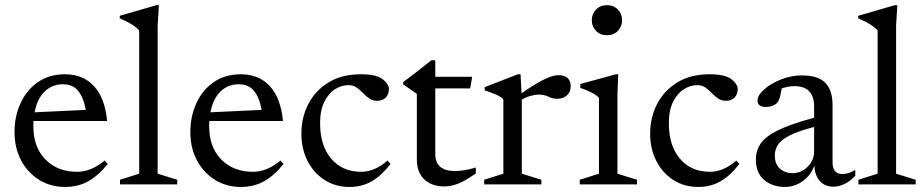

<svg xmlns="http://www.w3.org/2000/svg" viewBox="-20 -730 3659 760"><path d="M237 -436Q310 -436 353 -388Q396 -340 404 -251H112.5Q112 -241 112 -230.5Q112 -147.5 159.8 -98.8Q207.5 -50 285.5 -50Q341 -50 394 -94.5L406.5 -81Q369 -34.5 328.8 -12.2Q288.5 10 238 10Q180 10 134.8 -18.2Q89.5 -46.5 63.5 -95.5Q37.5 -144.5 37.5 -207Q37.5 -270 61.5 -322Q85.5 -374 130.2 -405Q175 -436 237 -436ZM229.5 -396.5Q186.5 -396.5 156.8 -367.8Q127 -339 117 -285.5L319.5 -295Q312 -340.5 290.8 -368.5Q269.5 -396.5 229.5 -396.5Z M604 -42.5 681.5 -18.5V0H455V-18.5L531 -42.5V-609Q521.5 -620.5 502.5 -632.8Q483.5 -645 454 -657.5V-667.5L599 -709.5H609L604 -629.5Z M933 -436Q1006 -436 1049 -388Q1092 -340 1100 -251H808.5Q808 -241 808 -230.5Q808 -147.5 855.8 -98.8Q903.5 -50 981.5 -50Q1037 -50 1090 -94.5L1102.5 -81Q1065 -34.5 1024.8 -12.2Q984.5 10 934 10Q876 10 830.8 -18.2Q785.5 -46.5 759.5 -95.5Q733.5 -144.5 733.5 -207Q733.5 -270 757.5 -322Q781.5 -374 826.2 -405Q871 -436 933 -436ZM925.5 -396.5Q882.5 -396.5 852.8 -367.8Q823 -339 813 -285.5L1015.5 -295Q1008 -340.5 986.8 -368.5Q965.5 -396.5 925.5 -396.5Z M1408.5 -436Q1470 -436 1494.8 -416.5Q1519.5 -397 1519.5 -377.5Q1519.5 -356 1506.8 -343.5Q1494 -331 1473.5 -331Q1455 -331 1441.8 -340.2Q1428.5 -349.5 1416.5 -362Q1404.5 -374.5 1391.2 -383.8Q1378 -393 1359.5 -393Q1332 -393 1306.2 -376.8Q1280.5 -360.5 1263.8 -327Q1247 -293.5 1247 -242.5Q1247 -153.5 1291 -101.8Q1335 -50 1409.5 -50Q1463.5 -50 1514 -94.5L1526 -81Q1490 -34.5 1451.2 -12.2Q1412.5 10 1363.5 10Q1307.5 10 1264.5 -17.8Q1221.5 -45.5 1197.2 -93.2Q1173 -141 1173 -201Q1173 -264.5 1200.2 -317.8Q1227.5 -371 1280 -403.5Q1332.5 -436 1408.5 -436Z M1703 -120Q1703 -53 1781 -53Q1816.5 -53 1863.5 -67V-43.5Q1820 -13 1792 -2.5Q1764 8 1739 8Q1689 8 1659.5 -19.8Q1630 -47.5 1630 -100.5V-358.5L1576 -396V-405Q1603.5 -425.5 1630.5 -446.5Q1657.5 -467.5 1687.5 -491.5H1703V-426H1849L1841 -380H1703Z M2190.5 -432.5Q2216 -432.5 2227.5 -420.5Q2239 -408.5 2239 -389Q2239 -366.5 2224.5 -352.8Q2210 -339 2184.5 -339Q2168 -339 2151.2 -347.2Q2134.5 -355.5 2112.5 -355.5Q2098 -355.5 2079.2 -350.2Q2060.5 -345 2045.5 -335.5V-42.5L2123 -18.5V0H1896.5V-18.5L1972.5 -42.5V-337Q1963 -347 1944.8 -355Q1926.5 -363 1898.5 -372.5V-385L2030 -436H2040.5L2044.5 -360.5Q2145.5 -432.5 2190.5 -432.5Z M2382.5 -590.5Q2356 -590.5 2339.2 -607.8Q2322.5 -625 2322.5 -650Q2322.5 -675 2339.2 -692.2Q2356 -709.5 2382.5 -709.5Q2409 -709.5 2425.8 -692.2Q2442.5 -675 2442.5 -650Q2442.5 -625 2425.8 -607.8Q2409 -590.5 2382.5 -590.5ZM2427 -436 2424 -355V-42.5L2501.5 -18.5V0H2275V-18.5L2351 -42.5V-343Q2343 -352 2321.5 -363.5Q2300 -375 2277 -382V-397.5L2418 -436Z M2789 -436Q2850.5 -436 2875.2 -416.5Q2900 -397 2900 -377.5Q2900 -356 2887.2 -343.5Q2874.5 -331 2854 -331Q2835.5 -331 2822.2 -340.2Q2809 -349.5 2797 -362Q2785 -374.5 2771.8 -383.8Q2758.5 -393 2740 -393Q2712.5 -393 2686.8 -376.8Q2661 -360.5 2644.2 -327Q2627.5 -293.5 2627.5 -242.5Q2627.5 -153.5 2671.5 -101.8Q2715.5 -50 2790 -50Q2844 -50 2894.5 -94.5L2906.5 -81Q2870.5 -34.5 2831.8 -12.2Q2793 10 2744 10Q2688 10 2645 -17.8Q2602 -45.5 2577.8 -93.2Q2553.5 -141 2553.5 -201Q2553.5 -264.5 2580.8 -317.8Q2608 -371 2660.5 -403.5Q2713 -436 2789 -436Z M3280 9Q3245 9 3225 -13.5Q3205 -36 3203.5 -75.5Q3191 -37.5 3158.5 -13.8Q3126 10 3087 10Q3037 10 3004.5 -18Q2972 -46 2972 -98.5Q2972 -133.5 2991 -161.8Q3010 -190 3059.8 -214.5Q3109.5 -239 3202.5 -264V-310Q3202.5 -346 3184 -367.5Q3165.5 -389 3123 -389Q3101 -389 3074 -380Q3071.5 -362 3067.2 -346.2Q3063 -330.5 3056 -323Q3048 -314.5 3036 -310.5Q3024 -306.5 3012 -306.5Q2978.5 -306.5 2978.5 -332Q2978.5 -352.5 3004.5 -375.8Q3030.5 -399 3070.8 -415.2Q3111 -431.5 3153.5 -431.5Q3219 -431.5 3247.2 -401.8Q3275.5 -372 3275.5 -316V-87.5Q3275.5 -41 3315 -41Q3338.5 -41 3365.5 -57.5V-34.5Q3345 -12 3322.2 -1.5Q3299.5 9 3280 9ZM3047 -114.5Q3047 -80.5 3067.2 -62.5Q3087.5 -44.5 3116.5 -44.5Q3152 -44.5 3177.2 -70.2Q3202.5 -96 3202.5 -130V-227.5Q3139.5 -211 3106 -194Q3072.5 -177 3059.8 -157.5Q3047 -138 3047 -114.5Z M3527 -42.5 3604.5 -18.5V0H3378V-18.5L3454 -42.5V-609Q3444.5 -620.5 3425.5 -632.8Q3406.5 -645 3377 -657.5V-667.5L3522 -709.5H3532L3527 -629.5Z"/></svg>

Font: Newsreader Text
Style: Regular
Weight: 400
Designer: Hugues Gentile
Foundry: Production Type
Version: Version 1.002